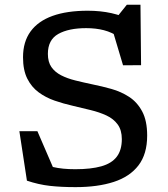

<svg xmlns="http://www.w3.org/2000/svg" viewBox="-20 -758 688 788"><path d="M528.5 -671 456 -683 500.5 -738.5H556.5L559 -490.5L485 -490L441 -637.5L471.5 -604Q439.5 -625.5 406.5 -634Q373.5 -642.5 334 -642.5Q261.5 -642.5 219 -618.5Q176.5 -594.5 176.5 -537Q176.5 -503.5 191 -482.8Q205.5 -462 230.8 -449Q256 -436 289.2 -427.8Q322.5 -419.5 360.5 -411.5Q398 -404 437.2 -393Q476.5 -382 509.8 -360.5Q543 -339 563.5 -300.8Q584 -262.5 584 -201.5Q584 -126 548.5 -79.5Q513 -33 447.2 -11.5Q381.5 10 290 10Q231 10 184.5 4.8Q138 -0.5 90.5 -16.5L59.5 -219.5H133.5L219 -21.5L115.5 -102.5Q159.5 -81.5 197.8 -72.5Q236 -63.5 289 -63.5Q353.5 -63.5 396 -75.5Q438.5 -87.5 459.2 -114.8Q480 -142 480 -187Q480 -224 463 -247.2Q446 -270.5 417 -284Q388 -297.5 352 -306.2Q316 -315 278 -324Q240.5 -332.5 204.2 -345Q168 -357.5 138.8 -379Q109.5 -400.5 92 -435.2Q74.5 -470 74.5 -523Q74.5 -586.5 105.5 -629Q136.5 -671.5 195.8 -692.8Q255 -714 340 -714Q392.5 -714 437.5 -704Q482.5 -694 528.5 -671Z"/></svg>

Font: Newsreader 7pt
Style: Regular
Weight: 400
Designer: Hugues Gentile
Foundry: Production Type
Version: Version 1.003